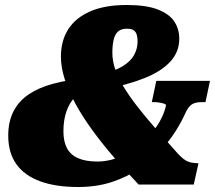

<svg xmlns="http://www.w3.org/2000/svg" viewBox="-20 -739 862 769"><path d="M756 0H535Q483 -55 436 -109.5Q389 -164 350 -217.5Q311 -271 283 -322Q255 -373 239.5 -421Q224 -469 224 -512Q224 -576 253.5 -622Q283 -668 341.5 -693.5Q400 -719 487 -719Q566 -719 612 -701Q658 -683 678 -653Q698 -623 698 -584Q698 -531 662 -492Q626 -453 558.5 -426Q491 -399 395 -381L380 -441Q437 -453 470 -473Q503 -493 517 -518.5Q531 -544 531 -573Q531 -589 527.5 -600.5Q524 -612 515 -618Q506 -624 488 -624Q465 -624 452.5 -612.5Q440 -601 435 -579Q430 -557 430 -527Q430 -496 441 -463Q452 -430 473.5 -394Q495 -358 527 -316.5Q559 -275 600 -228Q641 -181 692 -124Q705 -110 715.5 -102Q726 -94 736.5 -90.5Q747 -87 760 -86L775 -85ZM371 -92Q408 -92 445 -105Q482 -118 515 -140.5Q548 -163 575 -192Q602 -221 620 -253Q638 -285 645 -317Q645 -321 638 -323.5Q631 -326 619.5 -328Q608 -330 596 -330H588L606 -415H821L803 -330H788Q761 -330 747 -320Q733 -310 721 -283Q708 -253 683.5 -214Q659 -175 622.5 -136Q586 -97 537.5 -63.5Q489 -30 428 -10Q367 10 293 10Q203 10 140.5 -13Q78 -36 45.5 -81.5Q13 -127 13 -196Q13 -252 34 -293Q55 -334 95 -361Q135 -388 192.5 -403.5Q250 -419 322 -426L341 -392Q305 -377 281.5 -352Q258 -327 246 -292.5Q234 -258 234 -213Q234 -173 248 -146Q262 -119 292.5 -105.5Q323 -92 371 -92Z"/></svg>

Font: Roboto Serif 20pt Black
Style: Italic
Weight: 900
Italic angle: -10°
Version: Version 1.008